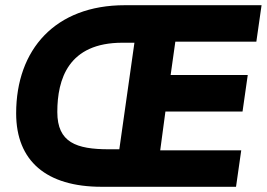

<svg xmlns="http://www.w3.org/2000/svg" viewBox="-20 -717 1024 737"><path d="M370 0H886L906 -140H595L615 -289H911L931 -429H635L653 -557H964L984 -697H459C192 -697 42 -527 42 -282C42 -99 158 0 370 0ZM200 -287C200 -413 242 -553 450 -553H496L438 -144H398C273 -144 200 -170 200 -287Z"/></svg>

Font: HK Grotesk Black
Style: Italic
Weight: 900
Italic angle: -16°
Designer: Alfredo Marco Pradil
Foundry: Hanken Design Co.
Version: Version 3.001;FEAKit 1.0